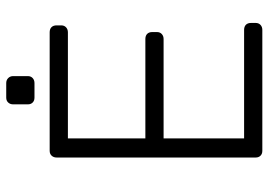

<svg xmlns="http://www.w3.org/2000/svg" viewBox="-146 -738 883 632"><g transform="rotate(-90 296.0 -421.5)"><path d="M537 -37V-22Q537 -12 530.5 -6Q524 0 514 0H116Q106 0 100 -6Q94 -12 94 -22V-677Q94 -687 100 -693.5Q106 -700 116 -700H506Q517 -700 523 -694Q529 -688 529 -677V-662Q529 -652 522.5 -646Q516 -640 506 -640H157V-385H484Q495 -385 501 -379Q507 -373 507 -362V-347Q507 -337 500.5 -331Q494 -325 484 -325H157V-60H514Q525 -60 531 -54Q537 -48 537 -37ZM339 -750H291Q281 -750 275 -756Q269 -762 269 -772V-820Q269 -830 275 -836.5Q281 -843 291 -843H339Q349 -843 355.5 -836.5Q362 -830 362 -820V-772Q362 -762 355.5 -756Q349 -750 339 -750Z"/></g></svg>

Font: Rubik
Style: Regular
Weight: 300
Designer: Hubert & Fischer
Foundry: Hubert & Fischer
Version: Version 1.100